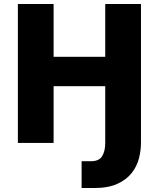

<svg xmlns="http://www.w3.org/2000/svg" viewBox="-20 -720 800 967"><path d="M70 0V-700H250V-434H510V-700H690V0Q690 37 680 77Q670 117 643.5 151Q617 185 571 206Q525 227 455 227H391V92H438Q479 92 494.5 66.5Q510 41 510 0V-286H250V0Z"/></svg>

Font: Golos Text
Style: Bold
Weight: 700
Designer: A.Korolkova, Vitaly Kuzmin
Foundry: ParaType Ltd
Version: Version 2.004